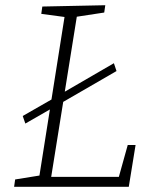

<svg xmlns="http://www.w3.org/2000/svg" viewBox="-20 -715 586 735"><path d="M67 -271 177 -334 227 -650 138 -662 142 -690 383 -695 379 -667 274 -651 228 -364 416 -473 426 -443 222 -325 176 -38H435L469 -160H499L473 0H34L38 -28L131 -43L171 -296L77 -242Z"/></svg>

Font: Bitter Light
Style: Italic
Weight: 300
Italic angle: -9°
Designer: Sol Matas, and Bitter project Authors
Foundry: Sol Matas
Version: Version 2.001